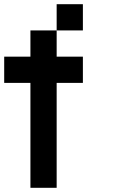

<svg xmlns="http://www.w3.org/2000/svg" viewBox="-20 -895 540 915"><path d="M0 -500V-625H125V-750H250V-625H375V-500H250V0H125V-500ZM250 -750V-875H375V-750Z"/></svg>

Font: GalmuriMono7 Regular
Style: Regular
Weight: 400
Designer: Lee Minseo (quiple)
Version: Version 2.399;hotconv 1.1.1;makeotfexe 2.6.0 DEVELOPMENT